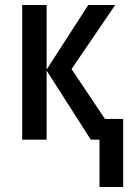

<svg xmlns="http://www.w3.org/2000/svg" viewBox="-20 -560 524 770"><path d="M379 190V0H344L167 -277V0H69V-540H167V-281L334 -540H442L267 -283L401 -83H474V190Z"/></svg>

Font: Noto Sans Condensed Medium
Style: Regular
Weight: 500
Width: 3
Designer: Monotype Design Team
Foundry: Monotype Imaging Inc.
Version: Version 2.013; ttfautohint (v1.8.4.7-5d5b)